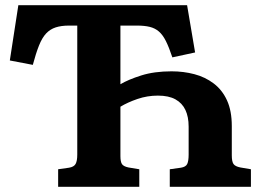

<svg xmlns="http://www.w3.org/2000/svg" viewBox="-20 -723 1016 743"><path d="M205 0V-68L247 -74Q266 -77 272.5 -88.5Q279 -100 279 -125V-624H247Q217 -624 195.5 -617Q174 -610 158.5 -593.5Q143 -577 131 -547Q119 -517 107 -472L18 -489L51 -703H704L735 -520L647 -501Q634 -540 622 -564Q610 -588 595 -601Q580 -614 559.5 -619Q539 -624 510 -624H446V-397Q476 -415 526.5 -431Q577 -447 644 -447Q690 -447 732 -436Q774 -425 807 -400Q840 -375 858.5 -334.5Q877 -294 877 -235V-122Q877 -98 883.5 -88.5Q890 -79 910 -75L951 -68V0H637V-68L680 -74Q699 -77 704.5 -88.5Q710 -100 710 -125V-233Q710 -271 697.5 -297.5Q685 -324 659 -338.5Q633 -353 591 -353Q550 -353 512 -340Q474 -327 446 -310V-119Q446 -97 452 -88Q458 -79 477 -75L519 -68V0Z"/></svg>

Font: Literata 18pt
Style: Bold
Weight: 700
Designer: Latin by Veronika Burian and Jose Scaglione. Greek by Irene Vlachou. Cyrillic by Vera Evstafieva.
Foundry: TypeTogether
Version: Version 3.103;gftools[0.9.29]